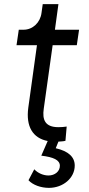

<svg xmlns="http://www.w3.org/2000/svg" viewBox="-20 -680 430 930"><path d="M217 230C286 230 342 182 342 122C342 80 311 52 250 38L263 6C274 5 287 5 297 2L303 -67C292 -65 276 -64 263 -64C198 -64 184 -100 192 -154L235 -461H352L363 -536H246L263 -660H187L181 -617C175 -571 139 -536 94 -536H71L60 -461H159L117 -158C105 -68 138 -11 211 3L180 74C239 81 270 95 270 123C270 150 246 170 215 170C190 170 164 159 146 140L118 193C139 216 178 230 217 230Z"/></svg>

Font: Mluvka
Style: Italic
Weight: 400
Italic angle: -8°
Designer: Modified by Jiří Krblich, Original typeface by Gumpita Rahayu
Foundry: Gumpita Rahayu & Jiří Krblich
Version: Version 2.000;Glyphs 3.1.1 (3134)